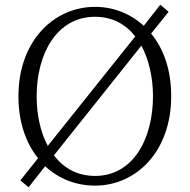

<svg xmlns="http://www.w3.org/2000/svg" viewBox="-20 -770 802 812"><path d="M693 -720 658 -750 588 -661C531 -713 459 -741 382 -741C208 -741 58 -597 58 -363C58 -253 90 -164 141 -101L66 -7L101 22L171 -67C229 -13 303 15 382 15C555 15 704 -128 704 -363C704 -475 672 -564 619 -628ZM135 -363C135 -541 219 -699 382 -699C455 -699 511 -668 552 -616L182 -153C151 -211 135 -285 135 -363ZM627 -363C627 -184 544 -26 382 -26C307 -26 249 -59 208 -113L578 -577C610 -517 627 -442 627 -363Z"/></svg>

Font: Kiri Minchoo Light
Style: Regular
Weight: 300
Designer: Ryoko NISHIZUKA 西塚涼子 (kana & ideographs); Frank Grießhammer (Latin, Greek & Cyrillic);
akenotsuki.com/eyeben/fonts/ (U+
Foundry: Adobe
akenotsuki.com/eyeben/fonts/
Version: Version 4.002;hotconv 1.0.119;makeotfexe 2.5.65604